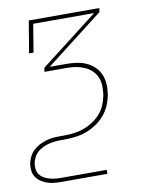

<svg xmlns="http://www.w3.org/2000/svg" viewBox="-83 -581 666 857"><g transform="rotate(-10 250.0 -152.5)"><path d="M126 215Q110 215 94 213.5Q78 212 63 207Q48 202 35 193.5Q22 185 13 172.5Q4 160 2 144Q0 128 2 111Q5 96 12.5 80.5Q20 65 32.5 53Q45 41 59.5 33.5Q74 26 90 21Q106 16 122.5 14.5Q139 13 155 13H172Q194 13 216 10.5Q238 8 260 0.5Q282 -7 302.5 -20Q323 -33 339 -51Q355 -69 364 -90.5Q373 -112 377 -134Q380 -155 379.5 -175.5Q379 -196 371.5 -214Q364 -232 350 -245.5Q336 -259 318 -267Q300 -275 280 -278.5Q260 -282 239 -282H136L139 -300L400 -502H124L103 -375H83L107 -520H427L424 -502L163 -300H240Q263 -300 286 -296.5Q309 -293 329 -284Q349 -275 365 -259.5Q381 -244 389.5 -224Q398 -204 399.5 -181Q401 -158 397 -134Q393 -110 383 -86Q373 -62 355.5 -41.5Q338 -21 315.5 -6.5Q293 8 269.5 16.5Q246 25 221 28Q196 31 172 31H154Q141 31 127 32.5Q113 34 99.5 37.5Q86 41 72.5 47.5Q59 54 48 64Q37 74 30.5 87.5Q24 101 22 114Q20 128 22 141Q24 154 31.5 164Q39 174 50.5 180.5Q62 187 74.5 190.5Q87 194 100 195.5Q113 197 126 197H334V215Z"/></g></svg>

Font: Iosevka Curly Slab Thin
Style: Italic
Weight: 100
Italic angle: -9°
Monospace: yes
Designer: Belleve Invis
Foundry: Belleve Invis
Version: Version 22.1.2; ttfautohint (v1.8.4)